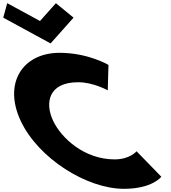

<svg xmlns="http://www.w3.org/2000/svg" viewBox="-302 -1172 1075 1207"><path d="M-256.6 -1152 -281.6 -1061 16 -899 160.4 -1061 49.4 -1152 -50.6 -1040ZM418.6 -170C514.6 -170 556.5 -221 556.5 -221L712.2 -61C712.2 -61 656.1 15 477.1 15C244.1 15 -59.7 -175 -171.3 -411C-283.3 -648 -161.1 -840 72.9 -840C251.9 -840 379.8 -764 379.8 -764L375.5 -604C375.5 -604 285.4 -655 189.4 -655C0.4 -655 -20.2 -523 31.8 -413C84.2 -302 229.6 -170 418.6 -170Z"/></svg>

Font: Hussar
Style: BdOpOblFive
Weight: 700
Foundry: Cannot Into Space Fonts
Version: Version 2.00